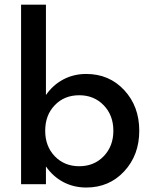

<svg xmlns="http://www.w3.org/2000/svg" viewBox="-20 -802 665 836"><path d="M71.8 -781.8H180V-388.2Q210.5 -432.3 255.7 -456.1Q300.9 -480 355.5 -480Q455.5 -480 520.9 -409.5Q586.4 -339.1 586.4 -232.7Q586.4 -126.8 520.9 -56.1Q455.5 14.5 355.5 14.5Q300.9 14.5 255.7 -9.3Q210.5 -33.2 180 -77.3V0H71.8ZM325 -387.3Q260 -387.3 218.4 -343.9Q176.8 -300.5 176.8 -232.7Q176.8 -165 218.6 -121.6Q260.5 -78.2 325 -78.2Q389.5 -78.2 431.6 -121.8Q473.6 -165.5 473.6 -232.7Q473.6 -300 431.6 -343.6Q389.5 -387.3 325 -387.3Z"/></svg>

Font: Spartan MB SemBd
Style: Regular
Weight: 600
Designer: Matt Bailey, Mirko Velimirovic
Foundry: Matt Bailey
Version: Version 1.005